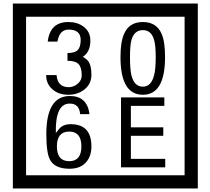

<svg xmlns="http://www.w3.org/2000/svg" viewBox="-20 -980 1195 1090"><path d="M1103 90H53V-960H1103ZM1028 15V-885H128V15ZM499 -556Q499 -504 460.5 -473Q422 -442 369 -442Q314 -442 280 -471Q242 -502 242 -554H301Q307 -485 370 -485Q398 -485 421 -504.5Q444 -524 444 -552Q444 -597 426 -616Q408 -635 363 -635V-679Q405 -679 421.5 -696Q438 -713 438 -754Q438 -812 369 -812Q318 -812 306 -744H251Q264 -855 368 -855Q419 -855 454 -829Q493 -800 493 -750Q493 -685 451 -658Q475 -642 483 -630Q499 -605 499 -556ZM917 -656Q917 -442 791 -442Q664 -442 664 -656Q664 -744 685 -789Q714 -855 791 -855Q868 -855 897 -789Q917 -745 917 -656ZM864 -656Q864 -723 855 -752Q840 -809 791 -809Q742 -809 726 -752Q718 -723 718 -656Q718 -587 726 -553Q742 -488 791 -488Q839 -488 855 -554Q864 -587 864 -656ZM499 -149Q499 -91 466.5 -56.5Q434 -22 375 -22Q291 -22 264 -73Q243 -111 243 -219Q243 -435 377 -435Q475 -435 488 -332H435Q430 -392 376 -392Q293 -392 297 -225Q318 -253 328 -260Q348 -275 381 -275Q499 -275 499 -149ZM442 -149Q442 -233 373 -233Q303 -233 303 -149Q303 -65 373 -65Q442 -65 442 -149ZM918 -30H667V-427H913V-379H723V-257H907V-209H723V-78H918Z"/></svg>

Font: Unicode BMP Fallback SIL
Style: Regular
Weight: 400
Foundry: NRSI, SIL International
Version: Version 5.1 Based on Unicode 5.1